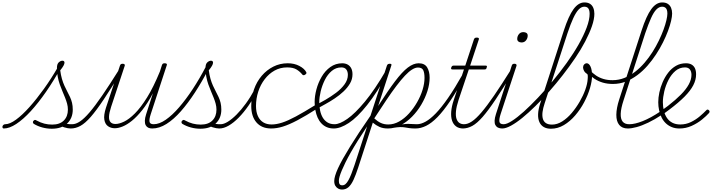

<svg xmlns="http://www.w3.org/2000/svg" viewBox="-215 -1039 5852 1578"><path d="M-184 17Q-191 17 -193.5 11.5Q-196 6 -194.5 -0.5Q-193 -7 -187 -12.5Q-181 -18 -172 -18Q-135 -18 -83.5 -55.5Q-32 -93 27 -159Q86 -225 147 -310Q208 -395 263 -491L285 -481Q226 -375 163 -284Q100 -193 38 -125.5Q-24 -58 -81 -20.5Q-138 17 -184 17ZM211 19Q171 19 132.5 8.5Q94 -2 63 -21Q56 -26 55.5 -33.5Q55 -41 60 -46Q67 -53 72 -53.5Q77 -54 85 -49Q118 -31 149 -23Q180 -15 214 -15Q276 -15 309.5 -48.5Q343 -82 343 -138Q343 -163 336.5 -187Q330 -211 320 -236Q310 -261 298.5 -288Q287 -315 276.5 -344.5Q266 -374 259.5 -408Q253 -442 253 -481Q253 -513 268 -526.5Q283 -540 298 -540Q307 -540 311 -535.5Q315 -531 315 -524Q315 -514 306.5 -498.5Q298 -483 280 -461Q285 -422 294 -391Q303 -360 314.5 -334.5Q326 -309 338 -286.5Q350 -264 360.5 -241.5Q371 -219 377 -194Q383 -169 383 -138Q383 -68 337.5 -24.5Q292 19 211 19ZM365 17Q354 17 341 14.5Q328 12 313 7.5Q298 3 281 -4L310 -28Q323 -23 334 -21Q345 -19 355.5 -18.5Q366 -18 376 -18Q385 -18 389.5 -12.5Q394 -7 392.5 -0.5Q391 6 384 11.5Q377 17 365 17Z M366 17Q357 17 353 11.5Q349 6 350.5 -0.5Q352 -7 359 -12.5Q366 -18 378 -18Q408 -18 442.5 -41Q477 -64 521.5 -116Q566 -168 625 -254Q684 -340 763 -466Q767 -475 774 -474Q781 -473 785 -467Q789 -461 784 -453Q699 -314 638 -222.5Q577 -131 531 -78.5Q485 -26 446 -4.5Q407 17 366 17Z M729 15Q697 15 673 -1.5Q649 -18 642.5 -55Q636 -92 656 -154L771 -500Q774 -508 778.5 -511.5Q783 -515 794 -515Q803 -515 808 -510.5Q813 -506 810 -498L698 -160Q682 -111 681 -80Q680 -49 694 -34.5Q708 -20 734 -20Q764 -20 805 -39.5Q846 -59 894 -107Q942 -155 994 -238.5Q1046 -322 1099 -451L1116 -504Q1119 -512 1123.5 -515.5Q1128 -519 1139 -519Q1148 -519 1153.5 -515.5Q1159 -512 1156 -504L1024 -101Q1010 -58 1014 -38Q1018 -18 1048 -18Q1056 -18 1059 -12.5Q1062 -7 1060.5 -0.5Q1059 6 1053 11.5Q1047 17 1036 17Q1017 17 1003.5 10.5Q990 4 982.5 -10Q975 -24 975.5 -46.5Q976 -69 986 -100L1042 -273Q999 -191 955 -135.5Q911 -80 870 -47Q829 -14 793 0.5Q757 15 729 15Z M1036 17Q1029 17 1026.5 11.5Q1024 6 1025.5 -0.5Q1027 -7 1033 -12.5Q1039 -18 1048 -18Q1094 -18 1147.5 -55Q1201 -92 1257.5 -157.5Q1314 -223 1369.5 -307.5Q1425 -392 1475 -488Q1482 -499 1488.5 -497.5Q1495 -496 1498.5 -487Q1502 -478 1496 -466Q1444 -366 1387 -278.5Q1330 -191 1271.5 -124.5Q1213 -58 1153.5 -20.5Q1094 17 1036 17Z M1586 17Q1575 17 1562 14.5Q1549 12 1534 7.5Q1519 3 1502 -4L1531 -28Q1544 -23 1555 -21Q1566 -19 1576.5 -18.5Q1587 -18 1597 -18Q1606 -18 1610.5 -12.5Q1615 -7 1613.5 -0.5Q1612 6 1605 11.5Q1598 17 1586 17ZM1432 19Q1392 19 1353.5 8.5Q1315 -2 1284 -21Q1277 -26 1276.5 -33.5Q1276 -41 1281 -46Q1288 -53 1293 -53.5Q1298 -54 1306 -49Q1339 -31 1370 -23Q1401 -15 1435 -15Q1497 -15 1530.5 -48.5Q1564 -82 1564 -138Q1564 -163 1557.5 -187Q1551 -211 1541 -236Q1531 -261 1519.5 -288Q1508 -315 1497.5 -344.5Q1487 -374 1480.5 -408Q1474 -442 1474 -481Q1474 -513 1489 -526.5Q1504 -540 1519 -540Q1528 -540 1532 -535.5Q1536 -531 1536 -524Q1536 -514 1527.5 -498.5Q1519 -483 1501 -461Q1506 -422 1515 -391Q1524 -360 1535.5 -334.5Q1547 -309 1559 -286.5Q1571 -264 1581.5 -241.5Q1592 -219 1598 -194Q1604 -169 1604 -138Q1604 -68 1558.5 -24.5Q1513 19 1432 19Z M1587 17Q1578 17 1574 11.5Q1570 6 1571.5 -0.5Q1573 -7 1580 -12.5Q1587 -18 1599 -18Q1624 -18 1657.5 -38.5Q1691 -59 1729 -97Q1767 -135 1805.5 -188Q1844 -241 1879 -306Q1883 -313 1889 -312.5Q1895 -312 1899.5 -307Q1904 -302 1901 -295Q1867 -228 1827.5 -171Q1788 -114 1746.5 -72Q1705 -30 1664.5 -6.5Q1624 17 1587 17Z M2014 17Q1936 17 1893 -32.5Q1850 -82 1850 -168Q1850 -240 1872.5 -304Q1895 -368 1936 -416Q1977 -464 2031.5 -491.5Q2086 -519 2150 -519Q2204 -519 2245.5 -497Q2287 -475 2302 -446Q2304 -442 2303.5 -437.5Q2303 -433 2294 -426Q2285 -420 2279 -421Q2273 -422 2270 -426Q2251 -450 2223 -467.5Q2195 -485 2145 -485Q2088 -485 2041.5 -459Q1995 -433 1960.5 -388Q1926 -343 1907.5 -286Q1889 -229 1889 -168Q1889 -119 1904.5 -85Q1920 -51 1948.5 -33.5Q1977 -16 2017 -16Q2026 -16 2030.5 -11Q2035 -6 2034.5 0.5Q2034 7 2028.5 12Q2023 17 2014 17Z M2014 17Q2005 17 2000.5 12Q1996 7 1996.5 0.5Q1997 -6 2002.5 -11Q2008 -16 2017 -16Q2056 -16 2103 -31Q2150 -46 2217 -82Q2284 -118 2382 -179Q2389 -183 2394 -180.5Q2399 -178 2401.5 -172Q2404 -166 2402 -159Q2400 -152 2394 -148Q2297 -86 2228.5 -50Q2160 -14 2109.5 1.5Q2059 17 2014 17Z M2379 -174Q2415 -193 2460 -219Q2505 -245 2547 -276.5Q2589 -308 2616.5 -345.5Q2644 -383 2644 -424Q2644 -451 2631 -468Q2618 -485 2591 -485Q2582 -485 2578.5 -490Q2575 -495 2576 -502Q2577 -509 2582.5 -514Q2588 -519 2596 -519Q2624 -519 2643 -508Q2662 -497 2672 -477Q2682 -457 2682 -428Q2682 -388 2661.5 -353Q2641 -318 2608 -287Q2575 -256 2536 -230Q2497 -204 2458.5 -183Q2420 -162 2390 -145Z M2528 17Q2496 17 2470.5 6Q2445 -5 2426 -25.5Q2407 -46 2395 -73.5Q2383 -101 2377 -133.5Q2371 -166 2371 -201Q2371 -249 2385.5 -304Q2400 -359 2428.5 -408Q2457 -457 2500 -488Q2543 -519 2599 -519Q2608 -519 2611.5 -514Q2615 -509 2613.5 -502Q2612 -495 2606 -490Q2600 -485 2591 -485Q2546 -485 2511.5 -456Q2477 -427 2454.5 -381.5Q2432 -336 2420.5 -287.5Q2409 -239 2409 -200Q2409 -163 2416 -130Q2423 -97 2438 -72Q2453 -47 2477 -32.5Q2501 -18 2535 -18Q2576 -18 2639 -61.5Q2702 -105 2783.5 -203Q2865 -301 2959 -463Q2964 -471 2970 -469.5Q2976 -468 2979 -462Q2982 -456 2978 -448Q2884 -278 2802.5 -176Q2721 -74 2652 -28.5Q2583 17 2528 17Z M3200 17Q3169 17 3149 14Q3129 11 3112 8Q3095 5 3073 5.5Q3051 6 3016 12L3038 -5Q3073 -14 3096.5 -17.5Q3120 -21 3138.5 -21Q3157 -21 3173.5 -19.5Q3190 -18 3211 -18Q3220 -18 3224.5 -12.5Q3229 -7 3227.5 -0.5Q3226 6 3219 11.5Q3212 17 3200 17ZM2595 519Q2579 519 2564.5 511Q2550 503 2541 488Q2532 473 2532 449Q2532 431 2539.5 405Q2547 379 2563 344Q2579 309 2604 264.5Q2629 220 2662 166.5Q2695 113 2737 49Q2779 -15 2830 -88L2965 -500Q2968 -508 2973.5 -511.5Q2979 -515 2989 -515Q2998 -515 3001 -511.5Q3004 -508 3001 -500L2893 -168Q2973 -293 3031.5 -370.5Q3090 -448 3136.5 -483.5Q3183 -519 3226 -519Q3275 -519 3295.5 -485.5Q3316 -452 3316 -400Q3316 -348 3298 -291Q3280 -234 3247.5 -179Q3215 -124 3171.5 -80Q3128 -36 3077.5 -9.5Q3027 17 2973 17Q2933 17 2904 4Q2875 -9 2849 -31L2729 338Q2709 399 2690.5 439Q2672 479 2649.5 499Q2627 519 2595 519ZM2570 447Q2570 466 2576.5 475Q2583 484 2598 484Q2613 484 2625 473.5Q2637 463 2648.5 442.5Q2660 422 2672.5 390.5Q2685 359 2699 317L2802 0Q2761 61 2727.5 114.5Q2694 168 2668.5 213Q2643 258 2624.5 295.5Q2606 333 2594 362Q2582 391 2576 412Q2570 433 2570 447ZM2861 -66Q2888 -41 2915 -28.5Q2942 -16 2976 -16Q3022 -16 3065.5 -40.5Q3109 -65 3146.5 -106.5Q3184 -148 3213 -198.5Q3242 -249 3258 -301Q3274 -353 3274 -399Q3274 -440 3263.5 -462Q3253 -484 3220 -484Q3198 -484 3171 -467Q3144 -450 3112.5 -416.5Q3081 -383 3043 -333Q3005 -283 2960 -216Q2915 -149 2861 -66Z M3200 17Q3191 17 3187 11.5Q3183 6 3184.5 -0.5Q3186 -7 3193 -12.5Q3200 -18 3212 -18Q3244 -18 3282.5 -39Q3321 -60 3367 -107.5Q3413 -155 3468 -234.5Q3523 -314 3589 -431Q3594 -439 3600.5 -438.5Q3607 -438 3610.5 -431.5Q3614 -425 3608 -415Q3541 -292 3485 -209Q3429 -126 3380.5 -76.5Q3332 -27 3287.5 -5Q3243 17 3200 17Z M3593 17Q3556 17 3533 -0.5Q3510 -18 3500 -49Q3490 -80 3493.5 -122.5Q3497 -165 3514 -216L3598 -468H3505Q3495 -468 3493 -472.5Q3491 -477 3494 -485Q3497 -493 3501.5 -496.5Q3506 -500 3515 -500H3609L3680 -715Q3683 -723 3688 -726.5Q3693 -730 3704 -730Q3715 -730 3719 -726Q3723 -722 3720 -714L3649 -500H3774Q3785 -500 3786.5 -496Q3788 -492 3785 -484Q3783 -474 3778.5 -471Q3774 -468 3764 -468H3638L3554 -218Q3536 -163 3532.5 -124.5Q3529 -86 3537 -62.5Q3545 -39 3561 -28.5Q3577 -18 3598 -18Q3606 -18 3610 -12.5Q3614 -7 3614 -0.5Q3614 6 3609 11.5Q3604 17 3593 17Z M3587 17Q3578 17 3574 11.5Q3570 6 3571.5 -0.5Q3573 -7 3580 -12.5Q3587 -18 3599 -18Q3629 -18 3663.5 -41Q3698 -64 3742.5 -116Q3787 -168 3846 -254Q3905 -340 3984 -466Q3988 -475 3995 -474Q4002 -473 4006 -467Q4010 -461 4005 -453Q3920 -314 3859 -222.5Q3798 -131 3752 -78.5Q3706 -26 3667 -4.5Q3628 17 3587 17Z M3912 17Q3893 17 3878.5 10Q3864 3 3856.5 -11Q3849 -25 3850 -47.5Q3851 -70 3861 -101L3991 -500Q3994 -508 3998.5 -511.5Q4003 -515 4013 -515Q4023 -515 4027.5 -510.5Q4032 -506 4030 -498L3900 -103Q3886 -60 3889.5 -39Q3893 -18 3923 -18Q3933 -18 3936 -12.5Q3939 -7 3937 -0.5Q3935 6 3929 11.5Q3923 17 3912 17ZM4072 -690Q4056 -690 4046 -697.5Q4036 -705 4036 -719Q4036 -741 4049.5 -758Q4063 -775 4086 -775Q4102 -775 4112 -768Q4122 -761 4122 -746Q4122 -725 4108.5 -707.5Q4095 -690 4072 -690Z M3913 17Q3904 17 3901 11.5Q3898 6 3900.5 -0.5Q3903 -7 3909.5 -12.5Q3916 -18 3925 -18Q3950 -18 3993 -45.5Q4036 -73 4090.5 -122Q4145 -171 4206 -235.5Q4267 -300 4327.5 -373Q4388 -446 4443 -522.5Q4498 -599 4540 -673Q4582 -747 4606.5 -812Q4631 -877 4631 -927Q4631 -936 4637 -941Q4643 -946 4650.5 -946Q4658 -946 4664 -941Q4670 -936 4670 -927Q4670 -882 4650 -824Q4630 -766 4595 -699Q4560 -632 4512.5 -562Q4465 -492 4410.5 -422Q4356 -352 4299 -287.5Q4242 -223 4185.5 -167.5Q4129 -112 4078 -70.5Q4027 -29 3984.5 -6Q3942 17 3913 17Z M4313 19Q4278 19 4254 5Q4230 -9 4218 -36Q4206 -63 4207.5 -101.5Q4209 -140 4225 -189L4419 -788Q4458 -908 4498.5 -963.5Q4539 -1019 4588 -1019Q4617 -1019 4635 -1007Q4653 -995 4661.5 -973.5Q4670 -952 4670 -924Q4670 -915 4664 -910Q4658 -905 4650.5 -905Q4643 -905 4637 -910Q4631 -915 4631 -924Q4631 -944 4626.5 -957.5Q4622 -971 4612.5 -977.5Q4603 -984 4588 -984Q4563 -984 4541 -961Q4519 -938 4496.5 -889.5Q4474 -841 4449 -766L4261 -189Q4248 -150 4244 -118.5Q4240 -87 4246.5 -63.5Q4253 -40 4271.5 -27.5Q4290 -15 4322 -15Q4364 -15 4405.5 -41Q4447 -67 4483.5 -110Q4520 -153 4549 -203Q4578 -253 4595.5 -302Q4613 -351 4615 -389Q4616 -400 4616 -407Q4616 -414 4615.5 -419.5Q4615 -425 4613 -429Q4594 -441 4585.5 -456Q4577 -471 4577 -485Q4577 -499 4586 -509Q4595 -519 4608 -519Q4617 -519 4625 -511.5Q4633 -504 4639 -490.5Q4645 -477 4648 -458.5Q4651 -440 4651 -419Q4651 -373 4634 -315Q4617 -257 4586 -198.5Q4555 -140 4512.5 -90.5Q4470 -41 4419.5 -11Q4369 19 4313 19Z M4822 -349Q4777 -349 4739.5 -360Q4702 -371 4671 -391.5Q4640 -412 4612 -441Q4608 -446 4608.5 -452Q4609 -458 4612.5 -462Q4616 -466 4621.5 -467Q4627 -468 4632 -463Q4656 -437 4683.5 -418.5Q4711 -400 4744.5 -390Q4778 -380 4819 -380Q4871 -380 4918 -399Q4965 -418 5006 -450Q5047 -482 5083 -524Q5119 -566 5148 -612Q5177 -658 5200 -705.5Q5223 -753 5238.5 -795.5Q5254 -838 5262 -872.5Q5270 -907 5270 -927Q5270 -936 5276 -941Q5282 -946 5289.5 -946Q5297 -946 5303 -941Q5309 -936 5309 -927Q5309 -904 5300.5 -867Q5292 -830 5275 -784.5Q5258 -739 5233.5 -690Q5209 -641 5177 -592Q5145 -543 5106.5 -499Q5068 -455 5023 -421.5Q4978 -388 4928 -368.5Q4878 -349 4822 -349Z M4945 17Q4898 17 4874 -12.5Q4850 -42 4850.5 -96Q4851 -150 4874 -221L5058 -788Q5097 -908 5137.5 -963.5Q5178 -1019 5227 -1019Q5256 -1019 5274 -1007Q5292 -995 5300.5 -974.5Q5309 -954 5309 -928Q5309 -919 5303 -914Q5297 -909 5289.5 -909Q5282 -909 5276 -914Q5270 -919 5270 -928Q5270 -946 5265.5 -958.5Q5261 -971 5251.5 -977.5Q5242 -984 5227 -984Q5202 -984 5179.5 -961Q5157 -938 5135.5 -889.5Q5114 -841 5088 -766L4910 -215Q4888 -148 4886.5 -104.5Q4885 -61 4902.5 -39.5Q4920 -18 4956 -18Q4965 -18 4968 -12.5Q4971 -7 4969 -0.5Q4967 6 4960.5 11.5Q4954 17 4945 17Z M4944 17Q4935 17 4932 11.5Q4929 6 4932 -0.5Q4935 -7 4942 -12.5Q4949 -18 4958 -18Q5002 -18 5067 -43.5Q5132 -69 5214 -124Q5219 -127 5223 -125Q5227 -123 5229.5 -117Q5232 -111 5231 -105Q5230 -99 5224 -95Q5165 -56 5112.5 -31Q5060 -6 5017.5 5.5Q4975 17 4944 17Z M5215 -125Q5230 -136 5245 -147Q5260 -158 5275 -169Q5338 -218 5381 -261.5Q5424 -305 5446 -345.5Q5468 -386 5468 -424Q5468 -451 5455 -468Q5442 -485 5415 -485Q5370 -485 5336 -456Q5302 -427 5279 -382Q5256 -337 5244.5 -288Q5233 -239 5233 -199Q5233 -162 5241 -129Q5249 -96 5266 -70.5Q5283 -45 5310.5 -30.5Q5338 -16 5376 -16Q5423 -16 5464 -36Q5505 -56 5537 -83.5Q5569 -111 5588 -131Q5594 -138 5599.5 -138.5Q5605 -139 5610 -134Q5615 -130 5616.5 -124.5Q5618 -119 5613 -111Q5591 -86 5554 -56Q5517 -26 5469.5 -4.5Q5422 17 5369 17Q5334 17 5306 5.5Q5278 -6 5257 -26Q5236 -46 5222.5 -73.5Q5209 -101 5202 -133Q5195 -165 5195 -199Q5195 -236 5204 -279Q5213 -322 5231.5 -364.5Q5250 -407 5277 -442Q5304 -477 5340.5 -498Q5377 -519 5423 -519Q5451 -519 5469.5 -508Q5488 -497 5497 -477Q5506 -457 5506 -428Q5506 -383 5483 -338.5Q5460 -294 5411.5 -245Q5363 -196 5286 -138Q5271 -127 5256 -116Q5241 -105 5226 -94Z"/></svg>

Font: Playwrite US Trad Thin
Style: Regular
Weight: 250
Designer: Veronika Burian, José Scaglione
Foundry: TypeTogether
Version: Version 1.003